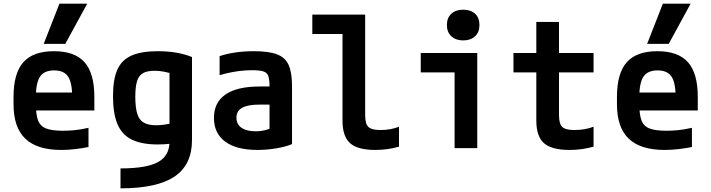

<svg xmlns="http://www.w3.org/2000/svg" viewBox="-20 -810 3890 1050"><path d="M315 10Q183 10 118.5 -51.5Q54 -113 54 -240V-280Q54 -409 107.5 -469.5Q161 -530 275 -530Q389 -530 442.5 -469.5Q496 -409 496 -280V-206H119V-304H402L375 -272V-275Q375 -357 352.5 -391Q330 -425 276 -425Q222 -425 199 -391Q176 -357 176 -275V-245Q176 -184 188 -152Q200 -120 232 -107.5Q264 -95 323 -95Q355 -95 387 -98Q419 -101 464 -111V-6Q430 1 391 5.5Q352 10 315 10ZM337 -570H219L305 -790H457Z M639 111Q781 111 844 76.5Q907 42 907 -36V-467L939 -402Q903 -413 876.5 -418Q850 -423 825 -423Q785 -423 762 -410Q739 -397 729.5 -366.5Q720 -336 720 -281Q720 -222 730.5 -188Q741 -154 766 -139.5Q791 -125 834 -125Q858 -125 883 -129Q908 -133 943 -141L965 -32Q938 -27 907 -23.5Q876 -20 843 -20Q755 -20 701 -46.5Q647 -73 622.5 -131Q598 -189 598 -284Q598 -375 621.5 -428.5Q645 -482 699 -506Q753 -530 843 -530Q952 -530 1030 -498V-44Q1030 91 934.5 155.5Q839 220 639 220Z M1388 10Q1273 10 1211.5 -35.5Q1150 -81 1150 -165Q1150 -250 1213.5 -293.5Q1277 -337 1401 -337H1512V-238H1399Q1335 -238 1304 -220.5Q1273 -203 1273 -166Q1273 -131 1300.5 -111.5Q1328 -92 1378 -92Q1407 -92 1433 -99Q1459 -106 1480 -119L1454 -54V-337Q1454 -375 1447.5 -394Q1441 -413 1420.5 -419.5Q1400 -426 1360 -426Q1333 -426 1306.5 -423.5Q1280 -421 1249.5 -415.5Q1219 -410 1181 -399V-503Q1219 -516 1267 -523Q1315 -530 1369 -530Q1449 -530 1494.5 -513Q1540 -496 1558.5 -454.5Q1577 -413 1577 -340V-22Q1541 -7 1489.5 1.5Q1438 10 1388 10Z M2032 10Q1936 10 1894.5 -27Q1853 -64 1853 -151V-624H1688V-730H1977V-181Q1977 -133 1994.5 -116Q2012 -99 2059 -99Q2089 -99 2114.5 -103.5Q2140 -108 2162 -117V-8Q2131 1 2098.5 5.5Q2066 10 2032 10Z M2466 0V-414H2281V-520H2590V0ZM2513 -589Q2473 -589 2448.5 -611.5Q2424 -634 2424 -673Q2424 -713 2448.5 -735Q2473 -757 2513 -757Q2554 -757 2578 -735Q2602 -713 2602 -673Q2602 -634 2578 -611.5Q2554 -589 2513 -589Z M3094 10Q2997 10 2955 -27Q2913 -64 2913 -151V-414H2788V-520H2913V-690H3037V-520H3226V-414H3037V-181Q3037 -133 3054.5 -116Q3072 -99 3120 -99Q3150 -99 3176.5 -103.5Q3203 -108 3226 -117V-8Q3194 1 3161.5 5.5Q3129 10 3094 10Z M3615 10Q3483 10 3418.5 -51.5Q3354 -113 3354 -240V-280Q3354 -409 3407.5 -469.5Q3461 -530 3575 -530Q3689 -530 3742.5 -469.5Q3796 -409 3796 -280V-206H3419V-304H3702L3675 -272V-275Q3675 -357 3652.5 -391Q3630 -425 3576 -425Q3522 -425 3499 -391Q3476 -357 3476 -275V-245Q3476 -184 3488 -152Q3500 -120 3532 -107.5Q3564 -95 3623 -95Q3655 -95 3687 -98Q3719 -101 3764 -111V-6Q3730 1 3691 5.5Q3652 10 3615 10ZM3637 -570H3519L3605 -790H3757Z"/></svg>

Font: M PLUS Code Latin SemiExpanded SemiBold
Style: Regular
Weight: 600
Width: 6
Designer: Coji Morishita
Foundry: UNDERFOREST DESIGN
Version: Version 1.002; ttfautohint (v1.8.3)